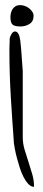

<svg xmlns="http://www.w3.org/2000/svg" viewBox="-20 -720 167 746"><path d="M34.2 -162.1Q27.3 -255.9 22 -343.8Q16.6 -431.6 16.6 -524.4Q16.6 -526.4 16.6 -533.2Q16.6 -540 17.1 -547.4Q17.6 -554.7 17.6 -561.5Q17.6 -568.4 17.6 -570.3Q18.6 -577.1 24.4 -587.4Q30.3 -597.7 38.1 -597.7Q44.9 -597.7 49.3 -591.8Q53.7 -585.9 55.7 -578.1Q57.6 -570.3 58.6 -563.5Q59.6 -556.6 59.6 -554.7Q60.5 -546.9 62 -530.8Q63.5 -514.6 64.5 -497.1Q65.4 -479.5 66.9 -463.9Q68.4 -448.2 68.4 -443.4Q68.4 -436.5 68.4 -417Q68.4 -397.5 68.4 -371.1Q68.4 -344.7 68.4 -314.9Q68.4 -285.2 68.4 -258.8Q68.4 -232.4 68.4 -213.4Q68.4 -194.3 68.4 -187.5Q68.4 -162.1 75.7 -138.2Q83 -114.3 90.8 -90.3Q98.6 -66.4 105.5 -42.5Q112.3 -18.6 112.3 5.9Q100.6 5.9 90.3 -4.9Q80.1 -15.6 71.8 -31.7Q63.5 -47.9 57.1 -67.4Q50.8 -86.9 45.9 -105.5Q41 -124 38.1 -139.2Q35.2 -154.3 34.2 -162.1ZM20.5 -653.3Q20.5 -661.1 22.5 -669.4Q24.4 -677.7 28.8 -684.6Q33.2 -691.4 40.5 -695.8Q47.9 -700.2 57.6 -700.2Q67.4 -700.2 76.7 -696.8Q85.9 -693.4 93.3 -687.5Q100.6 -681.6 105.5 -674.3Q110.4 -667 110.4 -658.2Q110.4 -636.7 94.7 -627Q79.1 -617.2 59.6 -617.2Q37.1 -617.2 28.8 -624.5Q20.5 -631.8 20.5 -653.3Z"/></svg>

Font: Zeyada
Style: Regular
Weight: 400
Version: Version 1.002 2010